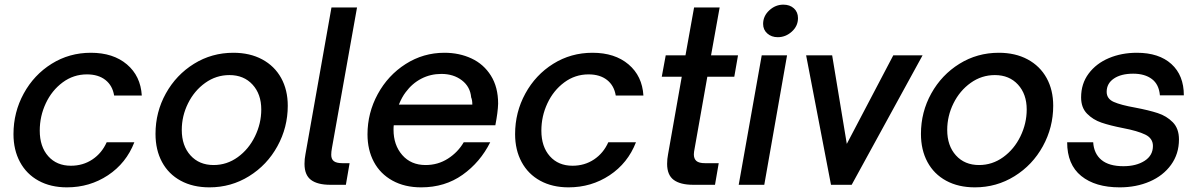

<svg xmlns="http://www.w3.org/2000/svg" viewBox="-20 -795 5155 826"><path d="M38 -218Q38 -312 82 -392.5Q126 -473 202 -520.5Q278 -568 371 -568Q467 -568 526 -518Q585 -468 590 -384H471Q464 -427 433.5 -451Q403 -475 354 -475Q296 -475 249.5 -440.5Q203 -406 177 -350.5Q151 -295 151 -233Q151 -164 187.5 -123Q224 -82 285 -82Q337 -82 377.5 -109Q418 -136 439 -183H558Q523 -93 444.5 -41Q366 11 268 11Q198 11 146 -17.5Q94 -46 66 -98Q38 -150 38 -218Z M649 -219Q649 -313 693.5 -393Q738 -473 814.5 -520.5Q891 -568 984 -568Q1055 -568 1108 -539.5Q1161 -511 1189.5 -459.5Q1218 -408 1218 -340Q1218 -247 1173.5 -166Q1129 -85 1051.5 -37Q974 11 881 11Q810 11 757.5 -17.5Q705 -46 677 -98Q649 -150 649 -219ZM1104 -324Q1104 -390 1066.5 -431Q1029 -472 967 -472Q910 -472 863 -438.5Q816 -405 789 -350.5Q762 -296 762 -236Q762 -168 799.5 -126.5Q837 -85 899 -85Q956 -85 1003 -119Q1050 -153 1077 -208.5Q1104 -264 1104 -324Z M1401 0Q1346 0 1318 -21Q1290 -42 1290 -90Q1290 -111 1294 -131L1406 -763H1516L1408 -158Q1405 -142 1405 -129Q1405 -110 1416.5 -101.5Q1428 -93 1453 -93H1484L1468 0Z M1561 -217Q1561 -309 1605 -390Q1649 -471 1725 -519.5Q1801 -568 1892 -568Q1956 -568 2008.5 -543.5Q2061 -519 2092 -469.5Q2123 -420 2123 -349Q2122 -313 2111 -256H1674Q1673 -250 1673 -237Q1673 -171 1710.5 -128Q1748 -85 1811 -85Q1864 -85 1907 -112.5Q1950 -140 1975 -183H2089Q2046 -97 1970 -43Q1894 11 1792 11Q1721 11 1668.5 -18Q1616 -47 1588.5 -98.5Q1561 -150 1561 -217ZM2012 -345Q2012 -365 2007 -376Q2003 -422 1967 -449.5Q1931 -477 1879 -477Q1832 -477 1792.5 -456.5Q1753 -436 1725 -398Q1709 -377 1696 -345Z M2196 -218Q2196 -312 2240 -392.5Q2284 -473 2360 -520.5Q2436 -568 2529 -568Q2625 -568 2684 -518Q2743 -468 2748 -384H2629Q2622 -427 2591.5 -451Q2561 -475 2512 -475Q2454 -475 2407.5 -440.5Q2361 -406 2335 -350.5Q2309 -295 2309 -233Q2309 -164 2345.5 -123Q2382 -82 2443 -82Q2495 -82 2535.5 -109Q2576 -136 2597 -183H2716Q2681 -93 2602.5 -41Q2524 11 2426 11Q2356 11 2304 -17.5Q2252 -46 2224 -98Q2196 -150 2196 -218Z M2962 0Q2907 0 2878.5 -21Q2850 -42 2850 -90Q2850 -111 2854 -131L2913 -465H2827L2844 -557H2929L2966 -763H3076L3039 -557H3155L3139 -465H3023L2969 -160Q2965 -140 2965 -131Q2965 -112 2976 -102.5Q2987 -93 3013 -93H3072L3056 0Z M3268 0H3158L3257 -557H3366ZM3263 -692Q3263 -726 3289.5 -750.5Q3316 -775 3350 -775Q3378 -775 3395.5 -759Q3413 -743 3413 -717Q3413 -683 3386.5 -659Q3360 -635 3326 -635Q3299 -635 3281 -651Q3263 -667 3263 -692Z M3644 0H3555L3448 -557H3560L3623 -176L3823 -557H3949Z M3942 -219Q3942 -313 3986.5 -393Q4031 -473 4107.5 -520.5Q4184 -568 4277 -568Q4348 -568 4401 -539.5Q4454 -511 4482.5 -459.5Q4511 -408 4511 -340Q4511 -247 4466.5 -166Q4422 -85 4344.5 -37Q4267 11 4174 11Q4103 11 4050.5 -17.5Q3998 -46 3970 -98Q3942 -150 3942 -219ZM4397 -324Q4397 -390 4359.5 -431Q4322 -472 4260 -472Q4203 -472 4156 -438.5Q4109 -405 4082 -350.5Q4055 -296 4055 -236Q4055 -168 4092.5 -126.5Q4130 -85 4192 -85Q4249 -85 4296 -119Q4343 -153 4370 -208.5Q4397 -264 4397 -324Z M4571 -183H4683Q4686 -134 4718.5 -107Q4751 -80 4813 -80Q4868 -80 4904 -103Q4940 -126 4940 -167Q4940 -200 4907 -216Q4874 -232 4811 -244Q4755 -255 4718.5 -267.5Q4682 -280 4656.5 -306Q4631 -332 4631 -376Q4631 -435 4663.5 -478.5Q4696 -522 4750.5 -545Q4805 -568 4871 -568Q4966 -568 5019.5 -519.5Q5073 -471 5073 -385H4970Q4966 -432 4935.5 -455Q4905 -478 4855 -478Q4803 -478 4772 -457Q4741 -436 4741 -400Q4741 -370 4771.5 -356.5Q4802 -343 4864 -332Q4922 -321 4960.5 -308.5Q4999 -296 5025.5 -269Q5052 -242 5052 -195Q5052 -133 5018 -86Q4984 -39 4926 -14Q4868 11 4797 11Q4692 11 4631.5 -38Q4571 -87 4571 -183Z"/></svg>

Font: Open Sauce One Medium Italic
Style: Regular
Weight: 500
Italic angle: -10°
Designer: Alfredo Marco Pradil
Foundry: Creative Sauce Fz LLC
Version: Version 1.477